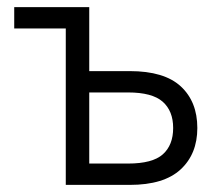

<svg xmlns="http://www.w3.org/2000/svg" viewBox="-20 -520 610 540"><path d="M165 -440H20V-500H231V-320H345Q442 -320 488.5 -277Q535 -234 535 -160Q535 -87 488 -43.5Q441 0 345 0H165ZM231 -260V-60H340Q409 -60 438 -86Q467 -112 467 -160Q467 -208 437.5 -234Q408 -260 340 -260Z"/></svg>

Font: PT Root UI
Style: Regular
Weight: 400
Designer: Vitaly Kuzmin
Foundry: ParaType Ltd.
Version: Version 2.001G